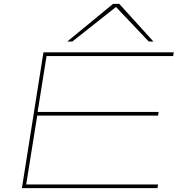

<svg xmlns="http://www.w3.org/2000/svg" viewBox="-20 -970 935 990"><path d="M93 0 204 -700H876L873 -681H220L174 -393H798L795 -374H172L115 -19H795L792 0ZM327 -756 563 -950H595L771 -756H747L578 -934L353 -756Z"/></svg>

Font: Georama ExtraExtended Thin
Style: Italic
Weight: 100
Width: 8
Italic angle: -9°
Designer: Jean-Baptiste Levee
Foundry: Production Type
Version: Version 1.000